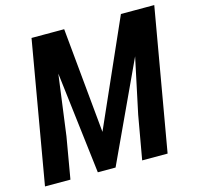

<svg xmlns="http://www.w3.org/2000/svg" viewBox="-104 -820 955 929"><g transform="rotate(-15 373.5 -355.5)"><path d="M189 -710.9H295.9L346.2 -183.1L580.1 -710.9H693.8L362.8 0H273.9ZM132.3 -710.9H239.7L172.4 -207.5L136.7 0H9.3ZM639.2 -710.9H747.1L623.5 0H496.1L534.7 -218.8Z"/></g></svg>

Font: Roboto Condensed SemiBold
Style: Italic
Weight: 600
Italic angle: -12°
Designer: Christian Robertson
Foundry: Google
Version: Version 3.008; 2023